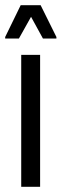

<svg xmlns="http://www.w3.org/2000/svg" viewBox="-43 -722 238 742"><path d="M39 0V-510H112V0ZM-23 -573V-579L37 -702H114L175 -579V-573H123L77 -657L30 -573Z"/></svg>

Font: Saira Ultra Condensed Medium
Style: Regular
Weight: 500
Width: 1
Designer: Hector Gatti with collaboration of the Omnibus-Type team
Foundry: Omnibus-Type
Version: Version 1.001; ttfautohint (v1.8)